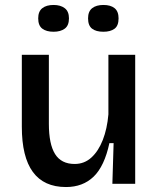

<svg xmlns="http://www.w3.org/2000/svg" viewBox="-20 -741 641 774"><path d="M246 13Q68 13 68 -230V-520H177V-242Q177 -160 202 -120Q227 -80 281 -80Q320 -80 348.5 -106Q377 -132 394.5 -177Q412 -222 417 -280V-520H525V0H433L438 -164H421Q401 -71 357.5 -29Q314 13 246 13ZM397 -613Q367 -613 351 -625.5Q335 -638 335 -667Q335 -695 351.5 -708Q368 -721 397 -721Q426 -721 442 -708Q458 -695 458 -667Q458 -637 441.5 -625Q425 -613 397 -613ZM196 -613Q167 -613 150.5 -625.5Q134 -638 134 -667Q134 -695 150.5 -708Q167 -721 196 -721Q224 -721 241 -708Q258 -695 258 -667Q258 -638 241 -625.5Q224 -613 196 -613Z"/></svg>

Font: Bricolage Grotesque 12pt Medium
Style: Regular
Weight: 500
Designer: Mathieu Triay
Foundry: Atelier Triay
Version: Version 1.001; ttfautohint (v1.8.4.7-5d5b);gftools[0.9.33.de